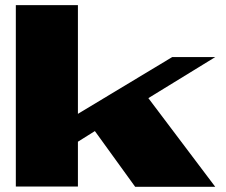

<svg xmlns="http://www.w3.org/2000/svg" viewBox="-20 -720 872 740"><path d="M41 -1V-700.2H280.3V-281.2L643.6 -500H809.6L551.8 -341.8L809.6 0H501L345.7 -214.8L280.3 -173.8V-1Z"/></svg>

Font: Polsku
Style: Regular
Weight: 400
Designer: Sebastien Sanfilippo
Version: Version 1.1